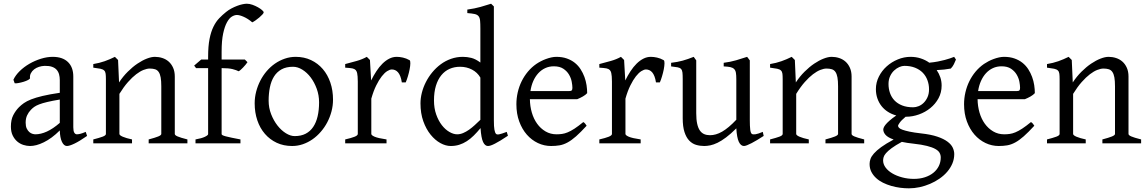

<svg xmlns="http://www.w3.org/2000/svg" viewBox="-20 -777 6222 1041"><path d="M171.9 -48.8Q201.2 -48.8 234.1 -63.7Q267.1 -78.6 304.2 -110.8V-237.3Q263.2 -230.5 236.6 -224.1Q210 -217.8 192.9 -211.2Q175.8 -204.6 165.5 -197.3Q155.3 -189.9 147.5 -181.6Q134.8 -168.5 127 -151.6Q119.1 -134.8 119.1 -111.8Q119.1 -92.3 125 -80.1Q130.9 -67.9 139.2 -60.8Q147.5 -53.7 156.5 -51.3Q165.5 -48.8 171.9 -48.8ZM452.1 -40Q410.6 -11.2 383.5 1.7Q356.4 14.6 342.8 14.6Q326.7 14.6 315.9 -7.8Q305.2 -30.3 304.2 -69.8Q282.2 -47.9 260.3 -31.7Q238.3 -15.6 217.3 -5.4Q196.3 4.9 177.5 9.8Q158.7 14.6 143.1 14.6Q125.5 14.6 106.9 8.8Q88.4 2.9 73.5 -9.8Q58.6 -22.5 48.8 -42.5Q39.1 -62.5 39.1 -90.8Q39.1 -127.9 52 -152.8Q64.9 -177.7 83 -195.8Q94.7 -207.5 109.6 -218Q124.5 -228.5 149.2 -238.3Q173.8 -248 210.9 -256.8Q248 -265.6 304.2 -273.9V-342.8Q304.2 -359.4 300.3 -373.8Q296.4 -388.2 287.1 -398.7Q277.8 -409.2 262 -414.8Q246.1 -420.4 222.2 -419.9Q206.5 -419.4 191.4 -414.6Q176.3 -409.7 165 -400.9Q153.8 -392.1 147.5 -380.1Q141.1 -368.2 142.6 -353.5Q143.1 -349.1 132.6 -343.5Q122.1 -337.9 107.7 -333.5Q93.3 -329.1 79.3 -326.7Q65.4 -324.2 59.6 -325.7L52.7 -344.7Q64 -369.1 86.9 -391.6Q109.9 -414.1 139.4 -431.2Q168.9 -448.2 201.9 -458.5Q234.9 -468.8 265.6 -468.8Q319.3 -468.8 348.4 -440.7Q377.4 -412.6 377.4 -362.3V-86.9Q377.4 -66.4 382.8 -57.6Q388.2 -48.8 397 -48.8Q403.8 -48.8 414.6 -51.3Q425.3 -53.7 444.8 -62Z M786.1 0V-21Q821.3 -30.3 837.9 -37.1Q854.5 -43.9 854.5 -50.8V-309.1Q854.5 -338.9 851.1 -357.4Q847.7 -376 840.3 -386.7Q833 -397.5 821 -401.4Q809.1 -405.3 792 -405.3Q776.9 -405.3 758.3 -397.9Q739.7 -390.6 718.5 -374.5Q697.3 -358.4 674.1 -332.3Q650.9 -306.2 627.4 -268.1V-50.8Q627.4 -43.5 645.8 -35.6Q664.1 -27.8 695.8 -21V0H485.8V-21Q518.1 -29.3 536.1 -35.9Q554.2 -42.5 554.2 -50.8V-347.2Q554.2 -366.2 552.7 -377.4Q551.3 -388.7 544.7 -395Q538.1 -401.4 524.4 -404.3Q510.7 -407.2 485.8 -410.2V-429.7Q519 -435.1 547.4 -445.1Q575.7 -455.1 603 -468.8L620.1 -451.7L625.5 -330.1Q647 -362.8 672.9 -388.4Q698.7 -414.1 725.1 -431.9Q751.5 -449.7 776.1 -459.2Q800.8 -468.8 819.8 -468.8Q840.8 -468.8 860.4 -462.4Q879.9 -456.1 894.8 -442.9Q909.7 -429.7 918.7 -409.4Q927.7 -389.2 927.7 -361.8V-50.8Q927.7 -43.9 942.6 -37.4Q957.5 -30.8 996.1 -21V0Z M1409.7 -710Q1409.7 -706.1 1402.6 -698.2Q1395.5 -690.4 1385.7 -682.1Q1376 -673.8 1365.5 -666.5Q1355 -659.2 1347.7 -655.8Q1335.9 -666 1324 -673.6Q1312 -681.2 1301 -686Q1290 -690.9 1280.5 -693.4Q1271 -695.8 1264.6 -695.8Q1252 -695.8 1237.5 -687.3Q1223.1 -678.7 1210.7 -656.2Q1198.2 -633.8 1189.9 -595.2Q1181.6 -556.6 1181.6 -496.1V-454.1H1307.6L1321.8 -439.9Q1317.4 -433.1 1310.8 -425.3Q1304.2 -417.5 1297.6 -410.6Q1291 -403.8 1284.7 -398.2Q1278.3 -392.6 1273.9 -390.6Q1262.7 -396.5 1241.7 -402.1Q1220.7 -407.7 1181.6 -407.7V-49.8Q1181.6 -46.9 1186.8 -43.9Q1191.9 -41 1204.1 -37.8Q1216.3 -34.7 1235.6 -30.5Q1254.9 -26.4 1283.7 -21V0H1040V-21Q1073.7 -26.9 1091.1 -35.4Q1108.4 -43.9 1108.4 -49.8V-407.7H1043L1032.7 -421.4L1070.8 -454.1H1108.4V-469.2Q1108.4 -526.9 1116.2 -566.2Q1124 -605.5 1137.5 -632.6Q1150.9 -659.7 1168.5 -678Q1186 -696.3 1205.6 -711.9Q1218.8 -722.7 1234.4 -731Q1250 -739.3 1265.4 -745.1Q1280.8 -751 1294.7 -753.9Q1308.6 -756.8 1317.9 -756.8Q1333 -756.8 1349.1 -751Q1365.2 -745.1 1378.7 -737.5Q1392.1 -730 1400.9 -722.2Q1409.7 -714.4 1409.7 -710Z M1710 -222.2Q1710 -260.7 1697.3 -295.7Q1684.6 -330.6 1664.6 -357.2Q1644.5 -383.8 1619.1 -399.4Q1593.8 -415 1568.8 -415Q1531.7 -415 1506.3 -400.9Q1481 -386.7 1465.6 -362.1Q1450.2 -337.4 1443.4 -303.7Q1436.5 -270 1436.5 -231Q1436.5 -192.4 1450.2 -157.5Q1463.9 -122.6 1484.6 -96.2Q1505.4 -69.8 1530.3 -54.4Q1555.2 -39.1 1577.6 -39.1Q1612.3 -39.1 1637.2 -52Q1662.1 -64.9 1678.2 -88.9Q1694.3 -112.8 1702.1 -146.5Q1710 -180.2 1710 -222.2ZM1785.6 -236.8Q1785.6 -204.1 1777.3 -172.9Q1769 -141.6 1754.4 -113.8Q1739.7 -85.9 1719.2 -62.3Q1698.7 -38.6 1674.1 -21.5Q1649.4 -4.4 1621.6 5.1Q1593.8 14.6 1564 14.6Q1517.6 14.6 1480.2 -2.9Q1442.9 -20.5 1416.3 -51.3Q1389.6 -82 1375.2 -124.5Q1360.8 -167 1360.8 -216.8Q1360.8 -249 1368.9 -280.3Q1377 -311.5 1391.4 -339.6Q1405.8 -367.7 1426 -391.4Q1446.3 -415 1470.9 -432.1Q1495.6 -449.2 1524.2 -459Q1552.7 -468.8 1583 -468.8Q1628.9 -468.8 1666.3 -451.2Q1703.6 -433.6 1730.2 -402.6Q1756.8 -371.6 1771.2 -329.1Q1785.6 -286.6 1785.6 -236.8Z M2200.7 -450.7Q2205.1 -447.8 2204.8 -433.6Q2204.6 -419.4 2200.9 -400.9Q2197.3 -382.3 2191.4 -362.8Q2185.5 -343.3 2179.7 -330.1H2158.7Q2155.8 -349.6 2150.4 -363.3Q2145 -377 2137.9 -385Q2130.9 -393.1 2122.3 -396.7Q2113.8 -400.4 2104.5 -400.4Q2093.8 -400.4 2079.3 -391.4Q2064.9 -382.3 2049.8 -363Q2034.7 -343.8 2019.8 -313.7Q2004.9 -283.7 1993.2 -242.2V-50.8Q1993.2 -43.5 2011.5 -35.6Q2029.8 -27.8 2075.7 -21V0H1851.6V-21Q1883.8 -28.3 1901.9 -35.4Q1919.9 -42.5 1919.9 -50.8V-335Q1919.9 -351.1 1918.9 -362.1Q1918 -373 1916.5 -379.9Q1915 -386.7 1912.8 -390.6Q1910.6 -394.5 1908.7 -397Q1905.3 -400.4 1901.1 -402.6Q1897 -404.8 1890.4 -406.2Q1883.8 -407.7 1874.5 -408.4Q1865.2 -409.2 1851.6 -410.2V-429.7Q1883.3 -438 1913.8 -446.5Q1944.3 -455.1 1968.8 -468.8L1985.8 -451.7L1992.2 -340.8Q2005.4 -367.7 2020.8 -391.1Q2036.1 -414.6 2053.7 -431.9Q2071.3 -449.2 2090.6 -459Q2109.9 -468.8 2130.9 -468.8Q2146.5 -468.8 2164.6 -464.8Q2182.6 -460.9 2200.7 -450.7Z M2733.9 -41Q2711.4 -25.9 2694.1 -15.4Q2676.8 -4.9 2663.8 1.7Q2650.9 8.3 2641.6 11.5Q2632.3 14.6 2625.5 14.6Q2609.4 14.6 2599.1 -7.3Q2588.9 -29.3 2585.4 -82.5Q2566.9 -60.1 2548.6 -42Q2530.3 -23.9 2511 -11.5Q2491.7 1 2470.2 7.8Q2448.7 14.6 2423.8 14.6Q2396.5 14.6 2367.7 -1.2Q2338.9 -17.1 2314.7 -46.9Q2290.5 -76.7 2275.1 -119.6Q2259.8 -162.6 2259.8 -216.8Q2259.8 -244.6 2267.3 -274.4Q2274.9 -304.2 2289.1 -332Q2303.2 -359.9 2323.7 -384.8Q2344.2 -409.7 2369.6 -428.5Q2395 -447.3 2425.3 -458Q2455.6 -468.8 2489.7 -468.8Q2512.7 -468.8 2535.4 -463.1Q2558.1 -457.5 2584.5 -438V-622.1Q2584.5 -648.9 2583 -664.8Q2581.5 -680.7 2574.7 -689.2Q2567.9 -697.8 2553.7 -700.9Q2539.6 -704.1 2513.7 -706.1V-725.1Q2553.7 -730.5 2585.4 -739.5Q2617.2 -748.5 2642.6 -756.8L2657.7 -742.2V-124Q2657.7 -106.9 2658.4 -94.7Q2659.2 -82.5 2660.6 -74.2Q2662.1 -65.9 2664.1 -60.5Q2666 -55.2 2668.9 -51.8Q2673.3 -46.4 2685.8 -48.6Q2698.2 -50.8 2727.5 -62ZM2584.5 -127.4V-356.4Q2568.4 -384.3 2539.1 -399.7Q2509.8 -415 2474.6 -415Q2443.4 -415 2417.5 -403.6Q2391.6 -392.1 2372.8 -369.1Q2354 -346.2 2343.5 -312Q2333 -277.8 2333 -231.9Q2333 -190.4 2345 -156.5Q2356.9 -122.6 2375.5 -98.6Q2394 -74.7 2416.3 -61.8Q2438.5 -48.8 2458.5 -48.8Q2475.1 -48.8 2491.2 -55.7Q2507.3 -62.5 2522.9 -73.5Q2538.6 -84.5 2554 -98.6Q2569.3 -112.8 2584.5 -127.4Z M2982.9 -417.5Q2957.5 -417.5 2936.3 -407.7Q2915 -397.9 2898.7 -380.1Q2882.3 -362.3 2871.3 -337.6Q2860.4 -313 2856 -283.2H3064.9Q3076.2 -283.2 3079.8 -286.9Q3083.5 -290.5 3083.5 -300.8Q3083.5 -314 3079.8 -333.7Q3076.2 -353.5 3065.2 -372.3Q3054.2 -391.1 3034.4 -404.3Q3014.6 -417.5 2982.9 -417.5ZM3163.6 -272Q3154.8 -262.2 3140.1 -253.9Q3125.5 -245.6 3109.9 -239.3H2853Q2853.5 -201.2 2863.5 -166.7Q2873.5 -132.3 2892.3 -106.2Q2911.1 -80.1 2937.7 -64.5Q2964.4 -48.8 2997.6 -48.8Q3012.7 -48.8 3027.1 -50.8Q3041.5 -52.7 3058.1 -59.6Q3074.7 -66.4 3095 -79.6Q3115.2 -92.8 3142.6 -115.2Q3148.9 -111.8 3153.6 -105.5Q3158.2 -99.1 3160.6 -95.2Q3127.9 -59.6 3103.3 -37.8Q3078.6 -16.1 3056.9 -4.4Q3035.2 7.3 3013.9 11Q2992.7 14.6 2967.8 14.6Q2930.2 14.6 2896.2 -1.5Q2862.3 -17.6 2836.4 -47.1Q2810.5 -76.7 2795.2 -118.4Q2779.8 -160.2 2779.8 -211.9Q2779.8 -244.6 2787.1 -276.4Q2794.4 -308.1 2808.3 -336.4Q2822.3 -364.7 2842.3 -388.7Q2862.3 -412.6 2887.7 -430.2Q2898.4 -437.5 2911.9 -444.6Q2925.3 -451.7 2939.9 -457Q2954.6 -462.4 2969 -465.6Q2983.4 -468.8 2996.6 -468.8Q3028.3 -468.8 3053.2 -460Q3078.1 -451.2 3096.7 -436.3Q3115.2 -421.4 3127.9 -401.6Q3140.6 -381.8 3148.7 -359.9Q3156.7 -337.9 3160.2 -315.2Q3163.6 -292.5 3163.6 -272Z M3578.6 -450.7Q3583 -447.8 3582.8 -433.6Q3582.5 -419.4 3578.9 -400.9Q3575.2 -382.3 3569.3 -362.8Q3563.5 -343.3 3557.6 -330.1H3536.6Q3533.7 -349.6 3528.3 -363.3Q3522.9 -377 3515.9 -385Q3508.8 -393.1 3500.2 -396.7Q3491.7 -400.4 3482.4 -400.4Q3471.7 -400.4 3457.3 -391.4Q3442.9 -382.3 3427.7 -363Q3412.6 -343.8 3397.7 -313.7Q3382.8 -283.7 3371.1 -242.2V-50.8Q3371.1 -43.5 3389.4 -35.6Q3407.7 -27.8 3453.6 -21V0H3229.5V-21Q3261.7 -28.3 3279.8 -35.4Q3297.9 -42.5 3297.9 -50.8V-335Q3297.9 -351.1 3296.9 -362.1Q3295.9 -373 3294.4 -379.9Q3293 -386.7 3290.8 -390.6Q3288.6 -394.5 3286.6 -397Q3283.2 -400.4 3279.1 -402.6Q3274.9 -404.8 3268.3 -406.2Q3261.7 -407.7 3252.4 -408.4Q3243.2 -409.2 3229.5 -410.2V-429.7Q3261.2 -438 3291.7 -446.5Q3322.3 -455.1 3346.7 -468.8L3363.8 -451.7L3370.1 -340.8Q3383.3 -367.7 3398.7 -391.1Q3414.1 -414.6 3431.6 -431.9Q3449.2 -449.2 3468.5 -459Q3487.8 -468.8 3508.8 -468.8Q3524.4 -468.8 3542.5 -464.8Q3560.5 -460.9 3578.6 -450.7Z M4120.6 -40Q4102.5 -28.3 4085.9 -18.3Q4069.3 -8.3 4055.2 -1Q4041 6.3 4030.3 10.5Q4019.5 14.6 4013.7 14.6Q3996.6 14.6 3985.8 -8.1Q3975.1 -30.8 3972.2 -81.1Q3941.9 -50.8 3916.7 -32Q3891.6 -13.2 3870.4 -2.9Q3849.1 7.3 3831.3 11Q3813.5 14.6 3797.9 14.6Q3774.9 14.6 3753.9 8.3Q3732.9 2 3716.8 -14.9Q3700.7 -31.7 3691.2 -61Q3681.6 -90.3 3681.6 -136.2V-347.2Q3681.6 -370.6 3680.2 -383.5Q3678.7 -396.5 3672.6 -403.1Q3666.5 -409.7 3653.8 -412.1Q3641.1 -414.6 3618.7 -417V-436.5Q3636.2 -438.5 3651.6 -441.4Q3667 -444.3 3681.4 -448.2Q3695.8 -452.1 3710.4 -457.3Q3725.1 -462.4 3741.2 -468.8L3754.9 -449.7V-163.1Q3754.9 -128.9 3760 -106Q3765.1 -83 3774.7 -69.3Q3784.2 -55.7 3798.1 -49.8Q3812 -43.9 3829.6 -43.9Q3845.2 -43.9 3861.6 -48.6Q3877.9 -53.2 3895.3 -63.2Q3912.6 -73.2 3931.6 -89.1Q3950.7 -105 3972.2 -127.9V-347.2Q3972.2 -369.1 3970 -382.3Q3967.8 -395.5 3960.4 -402.8Q3953.1 -410.2 3939.7 -413.1Q3926.3 -416 3903.8 -417V-436.5Q3939 -440.9 3971.2 -450.2Q4003.4 -459.5 4030.8 -468.8L4045.4 -449.7V-124Q4045.4 -93.8 4047.6 -74.7Q4049.8 -55.7 4056.6 -50.8Q4062.5 -46.9 4076.7 -49.1Q4090.8 -51.3 4115.7 -62Z M4455.6 0V-21Q4490.7 -30.3 4507.3 -37.1Q4523.9 -43.9 4523.9 -50.8V-309.1Q4523.9 -338.9 4520.5 -357.4Q4517.1 -376 4509.8 -386.7Q4502.4 -397.5 4490.5 -401.4Q4478.5 -405.3 4461.4 -405.3Q4446.3 -405.3 4427.7 -397.9Q4409.2 -390.6 4387.9 -374.5Q4366.7 -358.4 4343.5 -332.3Q4320.3 -306.2 4296.9 -268.1V-50.8Q4296.9 -43.5 4315.2 -35.6Q4333.5 -27.8 4365.2 -21V0H4155.3V-21Q4187.5 -29.3 4205.6 -35.9Q4223.6 -42.5 4223.6 -50.8V-347.2Q4223.6 -366.2 4222.2 -377.4Q4220.7 -388.7 4214.1 -395Q4207.5 -401.4 4193.8 -404.3Q4180.2 -407.2 4155.3 -410.2V-429.7Q4188.5 -435.1 4216.8 -445.1Q4245.1 -455.1 4272.5 -468.8L4289.6 -451.7L4294.9 -330.1Q4316.4 -362.8 4342.3 -388.4Q4368.2 -414.1 4394.5 -431.9Q4420.9 -449.7 4445.6 -459.2Q4470.2 -468.8 4489.3 -468.8Q4510.3 -468.8 4529.8 -462.4Q4549.3 -456.1 4564.2 -442.9Q4579.1 -429.7 4588.1 -409.4Q4597.2 -389.2 4597.2 -361.8V-50.8Q4597.2 -43.9 4612.1 -37.4Q4627 -30.8 4665.5 -21V0Z M5017.1 -293Q5017.1 -318.8 5008.5 -342Q5000 -365.2 4983.2 -382.6Q4966.3 -399.9 4941.2 -409.9Q4916 -419.9 4883.3 -419.9Q4871.1 -419.9 4856.2 -413.6Q4841.3 -407.2 4828.1 -395Q4814.9 -382.8 4806.2 -364.3Q4797.4 -345.7 4797.4 -321.8Q4797.4 -295.9 4805.4 -272.7Q4813.5 -249.5 4829.8 -232.4Q4846.2 -215.3 4871.3 -205.3Q4896.5 -195.3 4931.2 -195.3Q4945.3 -195.3 4960.7 -201.4Q4976.1 -207.5 4988.5 -220Q5001 -232.4 5009 -250.5Q5017.1 -268.6 5017.1 -293ZM4933.1 2Q4914.6 0 4898.9 -2.4Q4883.3 -4.9 4869.6 -7.8Q4834.5 11.2 4814.2 26.4Q4793.9 41.5 4783.7 53.5Q4773.4 65.4 4770.8 75.2Q4768.1 85 4768.1 92.8Q4768.1 113.3 4781.7 131.6Q4795.4 149.9 4818.4 163.3Q4841.3 176.8 4871.6 184.8Q4901.9 192.9 4935.1 192.9Q4967.8 192.9 4994.6 184.1Q5021.5 175.3 5040.5 159.9Q5059.6 144.5 5070.1 123.3Q5080.6 102.1 5080.6 76.7Q5080.6 63 5074.2 51.5Q5067.9 40 5051.3 30.8Q5034.7 21.5 5006.1 14.2Q4977.5 6.8 4933.1 2ZM5085.4 -313Q5085.4 -275.4 5068.6 -244.4Q5051.8 -213.4 5024.4 -191.2Q4997.1 -168.9 4962.4 -156.5Q4927.7 -144 4892.1 -144H4890.1Q4866.7 -124.5 4857.9 -111.6Q4849.1 -98.6 4849.1 -95.7Q4849.1 -89.8 4854.2 -84.2Q4859.4 -78.6 4873.3 -73.5Q4887.2 -68.4 4911.6 -63.2Q4936 -58.1 4974.1 -53.7Q5027.3 -47.9 5062 -36.1Q5096.7 -24.4 5117.2 -9Q5137.7 6.3 5145.8 23.9Q5153.8 41.5 5153.8 58.6Q5153.8 85.4 5143.6 109.6Q5133.3 133.8 5115.7 154.3Q5098.1 174.8 5074.2 191.4Q5050.3 208 5022.9 219.7Q4995.6 231.4 4966.3 237.8Q4937 244.1 4908.2 244.1Q4885.3 244.1 4860.8 241Q4836.4 237.8 4812.5 231Q4788.6 224.1 4767.3 213.6Q4746.1 203.1 4730 188.2Q4713.9 173.3 4704.3 154.5Q4694.8 135.7 4694.8 111.8Q4694.8 99.1 4699.5 85.2Q4704.1 71.3 4718.3 55.2Q4732.4 39.1 4757.8 20.5Q4783.2 2 4825.2 -20.5Q4793.5 -31.7 4781.2 -45.9Q4769 -60.1 4769 -74.7Q4769 -78.6 4771.5 -85.2Q4773.9 -91.8 4781.5 -101.3Q4789.1 -110.8 4803 -123Q4816.9 -135.3 4839.4 -150.9Q4814.5 -157.7 4794.2 -170.7Q4773.9 -183.6 4759.5 -201.9Q4745.1 -220.2 4737.1 -243.4Q4729 -266.6 4729 -293.9Q4729 -329.6 4745.1 -361.6Q4761.2 -393.6 4787.6 -417.2Q4814 -440.9 4847.7 -454.8Q4881.3 -468.8 4917 -468.8Q4946.3 -468.8 4971.9 -460.4Q4997.6 -452.1 5018.6 -437Q5043.9 -439.5 5064.5 -443.4Q5085 -447.3 5101.3 -451.7Q5117.7 -456.1 5130.4 -460.4Q5143.1 -464.8 5153.3 -468.8L5163.1 -454.1Q5157.2 -440.4 5151.9 -429Q5146.5 -417.5 5135.3 -405.3Q5116.7 -401.9 5098.9 -399.9Q5081.1 -397.9 5058.6 -397Q5071.3 -378.4 5078.4 -357.4Q5085.4 -336.4 5085.4 -313Z M5410.2 -417.5Q5384.8 -417.5 5363.5 -407.7Q5342.3 -397.9 5325.9 -380.1Q5309.6 -362.3 5298.6 -337.6Q5287.6 -313 5283.2 -283.2H5492.2Q5503.4 -283.2 5507.1 -286.9Q5510.7 -290.5 5510.7 -300.8Q5510.7 -314 5507.1 -333.7Q5503.4 -353.5 5492.4 -372.3Q5481.4 -391.1 5461.7 -404.3Q5441.9 -417.5 5410.2 -417.5ZM5590.8 -272Q5582 -262.2 5567.4 -253.9Q5552.7 -245.6 5537.1 -239.3H5280.3Q5280.8 -201.2 5290.8 -166.7Q5300.8 -132.3 5319.6 -106.2Q5338.4 -80.1 5365 -64.5Q5391.6 -48.8 5424.8 -48.8Q5439.9 -48.8 5454.3 -50.8Q5468.8 -52.7 5485.4 -59.6Q5502 -66.4 5522.2 -79.6Q5542.5 -92.8 5569.8 -115.2Q5576.2 -111.8 5580.8 -105.5Q5585.4 -99.1 5587.9 -95.2Q5555.2 -59.6 5530.5 -37.8Q5505.9 -16.1 5484.1 -4.4Q5462.4 7.3 5441.2 11Q5419.9 14.6 5395 14.6Q5357.4 14.6 5323.5 -1.5Q5289.6 -17.6 5263.7 -47.1Q5237.8 -76.7 5222.4 -118.4Q5207 -160.2 5207 -211.9Q5207 -244.6 5214.4 -276.4Q5221.7 -308.1 5235.6 -336.4Q5249.5 -364.7 5269.5 -388.7Q5289.6 -412.6 5314.9 -430.2Q5325.7 -437.5 5339.1 -444.6Q5352.5 -451.7 5367.2 -457Q5381.8 -462.4 5396.2 -465.6Q5410.6 -468.8 5423.8 -468.8Q5455.6 -468.8 5480.5 -460Q5505.4 -451.2 5523.9 -436.3Q5542.5 -421.4 5555.2 -401.6Q5567.9 -381.8 5575.9 -359.9Q5584 -337.9 5587.4 -315.2Q5590.8 -292.5 5590.8 -272Z M5957 0V-21Q5992.2 -30.3 6008.8 -37.1Q6025.4 -43.9 6025.4 -50.8V-309.1Q6025.4 -338.9 6022 -357.4Q6018.6 -376 6011.2 -386.7Q6003.9 -397.5 5991.9 -401.4Q5980 -405.3 5962.9 -405.3Q5947.8 -405.3 5929.2 -397.9Q5910.6 -390.6 5889.4 -374.5Q5868.2 -358.4 5845 -332.3Q5821.8 -306.2 5798.3 -268.1V-50.8Q5798.3 -43.5 5816.7 -35.6Q5835 -27.8 5866.7 -21V0H5656.7V-21Q5689 -29.3 5707 -35.9Q5725.1 -42.5 5725.1 -50.8V-347.2Q5725.1 -366.2 5723.6 -377.4Q5722.2 -388.7 5715.6 -395Q5709 -401.4 5695.3 -404.3Q5681.6 -407.2 5656.7 -410.2V-429.7Q5689.9 -435.1 5718.3 -445.1Q5746.6 -455.1 5773.9 -468.8L5791 -451.7L5796.4 -330.1Q5817.9 -362.8 5843.8 -388.4Q5869.6 -414.1 5896 -431.9Q5922.4 -449.7 5947 -459.2Q5971.7 -468.8 5990.7 -468.8Q6011.7 -468.8 6031.2 -462.4Q6050.8 -456.1 6065.7 -442.9Q6080.6 -429.7 6089.6 -409.4Q6098.6 -389.2 6098.6 -361.8V-50.8Q6098.6 -43.9 6113.5 -37.4Q6128.4 -30.8 6167 -21V0Z"/></svg>

Font: Gentium Basic
Style: Regular
Weight: 400
Designer: J. Victor Gaultney and Annie Olsen
Foundry: SIL International
Version: Version 1.100